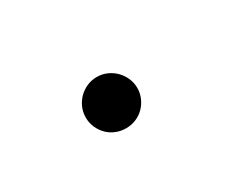

<svg xmlns="http://www.w3.org/2000/svg" viewBox="-28 -333 377 293"><g transform="rotate(-30 160.0 -187.0)"><path d="M139.2 -231.9Q148.4 -231.9 156.7 -228.3Q165 -224.6 171.1 -218.5Q177.2 -212.4 180.9 -204.1Q184.6 -195.8 184.6 -186.5Q184.6 -177.2 180.9 -168.9Q177.2 -160.6 171.1 -154.5Q165 -148.4 156.7 -145Q148.4 -141.6 139.2 -141.6Q129.9 -141.6 121.6 -145Q113.3 -148.4 107.2 -154.5Q101.1 -160.6 97.4 -168.9Q93.8 -177.2 93.8 -186.5Q93.8 -195.8 97.4 -204.1Q101.1 -212.4 107.2 -218.5Q113.3 -224.6 121.6 -228.3Q129.9 -231.9 139.2 -231.9Z"/></g></svg>

Font: DimaLove
Style: regular
Weight: 400
Designer: R.Balvardi
Foundry: Dima Software Group
Version: Version 1.00;May 4, 2019;FontCreator 11.5.0.2427 64-bit